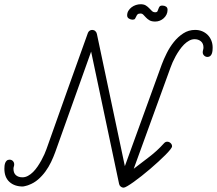

<svg xmlns="http://www.w3.org/2000/svg" viewBox="-20 -864 1015 898"><path d="M24.9 -117.2Q34.2 -117.2 40.3 -110.8Q46.4 -104.5 46.4 -95.2Q46.4 -89.8 44.7 -85Q43 -80.1 43 -74.7Q43 -54.7 54.4 -44.7Q65.9 -34.7 85 -34.7Q98.1 -34.7 110.8 -41.5Q123.5 -48.3 134.8 -59.6Q146 -70.8 155.8 -85.2Q165.5 -99.6 173.6 -114.3Q181.6 -128.9 187.7 -142.6Q193.8 -156.2 197.3 -166.5L293.9 -438.5L391.1 -710Q393.6 -716.3 398.9 -720.2Q404.3 -724.1 411.1 -724.1Q419.4 -724.1 425.5 -718.8Q431.6 -713.4 433.1 -705.6L564 -86.9L736.8 -563Q745.6 -586.9 759.8 -615.2Q773.9 -643.6 793.2 -667.7Q812.5 -691.9 837.4 -708Q862.3 -724.1 892.6 -724.1Q910.6 -724.1 925.8 -717.8Q940.9 -711.4 951.7 -700.4Q962.4 -689.5 968.5 -674.3Q974.6 -659.2 974.6 -641.1Q974.6 -634.8 973.9 -627.2Q973.1 -619.6 970.7 -613Q968.3 -606.4 963.4 -602.1Q958.5 -597.7 950.2 -597.7Q941.4 -597.7 934.8 -604Q928.2 -610.4 928.2 -619.1Q928.2 -625 929.9 -630.6Q931.6 -636.2 931.6 -642.1Q931.6 -660.6 919.7 -670.7Q907.7 -680.7 890.1 -680.7Q877 -680.7 864.5 -673.8Q852.1 -667 840.8 -655.8Q829.6 -644.5 819.6 -630.1Q809.6 -615.7 801.5 -601.1Q793.5 -586.4 787.4 -572.8Q781.2 -559.1 777.8 -548.8L605.5 -74.7Q642.1 -103 678.5 -130.6Q714.8 -158.2 746.1 -192.9Q749.5 -196.8 753.2 -199Q756.8 -201.2 762.2 -201.2Q771 -201.2 777.8 -194.8Q784.7 -188.5 784.7 -179.7Q784.7 -174.8 776.1 -164.1Q767.6 -153.3 753.2 -138.9Q738.8 -124.5 720.5 -107.7Q702.1 -90.8 682.1 -73.7Q662.1 -56.6 642.3 -41Q622.6 -25.4 605.5 -13.2Q588.4 -1 575.9 6.3Q563.5 13.7 558.1 13.7Q550.8 13.7 544.7 8.8Q538.6 3.9 537.1 -3.4L406.2 -622.6L238.3 -152.3Q230 -129.4 218.8 -106Q207.5 -82.5 192.4 -61.8Q177.2 -41 158 -24.4Q138.7 -7.8 114.7 1Q112.8 2 108.9 3.2Q105 4.4 100.8 5.4Q96.7 6.3 92.8 7.3Q88.9 8.3 86.9 8.3Q47.9 8.3 24.2 -13.2Q0.5 -34.7 0.5 -74.7Q0.5 -81.1 1.2 -88.4Q2 -95.7 4.4 -102.1Q6.8 -108.4 11.7 -112.8Q16.6 -117.2 24.9 -117.2ZM739.3 -837.9Q749 -837.9 756.3 -833.3Q763.7 -828.6 763.7 -817.9Q763.7 -806.2 758.8 -796.1Q753.9 -786.1 745.8 -778.8Q737.8 -771.5 727.5 -767.3Q717.3 -763.2 706.1 -763.2Q689 -763.2 679.2 -769Q669.4 -774.9 662.8 -782Q656.2 -789.1 650.6 -794.9Q645 -800.8 637.2 -800.8Q627 -800.8 623 -796.4Q619.1 -792 616.9 -786.4Q614.7 -780.8 611.6 -776.4Q608.4 -772 600.1 -772Q591.3 -772 583 -777.1Q574.7 -782.2 574.7 -792Q574.7 -804.2 580.6 -813.7Q586.4 -823.2 595.5 -830.1Q604.5 -836.9 615.7 -840.6Q627 -844.2 637.7 -844.2Q652.8 -844.2 662.1 -838.4Q671.4 -832.5 678 -825.4Q684.6 -818.4 690.7 -812.5Q696.8 -806.6 706.1 -806.6Q713.9 -806.6 716.6 -811.5Q719.2 -816.4 720.9 -822.3Q722.7 -828.1 726.1 -833Q729.5 -837.9 739.3 -837.9Z"/></svg>

Font: Helvetia Verbundene
Style: Regular
Weight: 400
Designer: Peter Wiegel, original typeface by Carl Albert Fahrenwaldt 1901
Foundry: Peter Wiegel
Version: Version 2.000